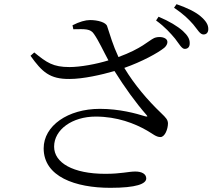

<svg xmlns="http://www.w3.org/2000/svg" viewBox="-20 -850 1040 919"><path d="M818 -665C838 -639 850 -616 864 -616C879 -616 888 -625 888 -642C889 -662 879 -680 855 -702C829 -725 791 -748 739 -770L727 -752C770 -721 797 -690 818 -665ZM905 -733C926 -708 937 -685 954 -685C968 -685 977 -694 977 -711C977 -732 966 -750 939 -773C915 -793 877 -812 825 -830L813 -813C859 -782 883 -758 905 -733ZM458 -329C305 -329 189 -248 189 -140C189 -4 341 49 508 49C633 49 680 30 680 4C680 -17 659 -29 628 -29C594 -29 561 -18 484 -18C329 -18 239 -71 239 -148C239 -230 326 -292 438 -292C541 -292 625 -259 684 -225C712 -209 727 -194 748 -194C769 -194 784 -232 784 -260C783 -277 775 -286 751 -309C687 -370 623 -445 575 -525C660 -555 735 -596 766 -621C780 -633 786 -650 777 -661C766 -674 737 -676 718 -668C689 -654 659 -618 547 -577C520 -635 507 -682 493 -724C488 -743 448 -754 411 -754C389 -754 360 -746 327 -729L331 -710C388 -711 413 -713 430 -687C453 -654 474 -607 499 -561C441 -543 364 -529 313 -529C234 -529 204 -550 144 -599L126 -583C181 -506 218 -471 313 -472C378 -472 466 -492 528 -510C576 -433 630 -358 681 -300C688 -292 686 -291 676 -293C631 -307 552 -329 458 -329Z"/></svg>

Font: Harano Aji Mincho KR
Style: Regular
Weight: 400
Foundry: Masamichi Hosoda
Version: HaranoAjiMinchoKR-Regular version 20230610;ttx 4.39.4